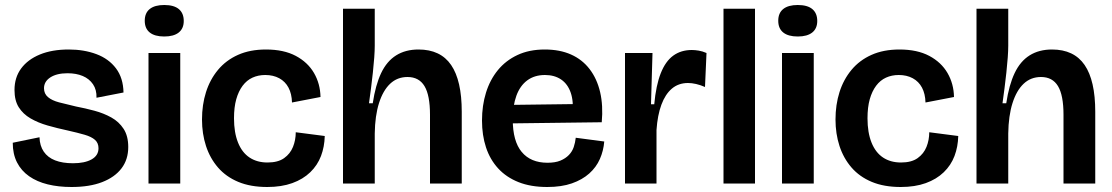

<svg xmlns="http://www.w3.org/2000/svg" viewBox="-20 -734 4449 768"><path d="M266 14Q214 14 171 3.5Q128 -7 96.5 -29Q65 -51 48 -84.5Q31 -118 31 -163L138 -185Q139 -151 155 -127.5Q171 -104 200.5 -92.5Q230 -81 272 -81Q319 -81 346.5 -96.5Q374 -112 374 -141Q374 -162 360 -174.5Q346 -187 318.5 -195Q291 -203 251 -212Q209 -221 170.5 -232Q132 -243 102 -260.5Q72 -278 55 -305Q38 -332 38 -374Q38 -424 64.5 -460Q91 -496 139.5 -516Q188 -536 255 -536Q316 -536 365.5 -517.5Q415 -499 444 -460.5Q473 -422 474 -364L366 -343Q367 -375 352 -397Q337 -419 311 -430Q285 -441 250 -441Q207 -441 181.5 -424.5Q156 -408 156 -381Q156 -359 172 -345.5Q188 -332 216.5 -324.5Q245 -317 284 -308Q321 -301 358 -291Q395 -281 425.5 -264Q456 -247 474.5 -218.5Q493 -190 493 -146Q493 -96 466 -60.5Q439 -25 388.5 -5.5Q338 14 266 14Z M574 0V-522H701V0ZM637 -588Q599 -588 579 -604Q559 -620 559 -651Q559 -682 579 -698Q599 -714 637 -714Q676 -714 695.5 -697.5Q715 -681 715 -650Q715 -620 695 -604Q675 -588 637 -588Z M1049 14Q982 14 933 -6.5Q884 -27 852 -64Q820 -101 804 -150Q788 -199 788 -256Q788 -315 804 -365.5Q820 -416 852 -454.5Q884 -493 932 -514.5Q980 -536 1044 -536Q1115 -536 1163 -510.5Q1211 -485 1236 -442Q1261 -399 1262 -346L1148 -324Q1147 -359 1134 -383.5Q1121 -408 1097 -421Q1073 -434 1041 -434Q1013 -434 990 -423.5Q967 -413 950.5 -391Q934 -369 925 -337Q916 -305 916 -261Q916 -204 932 -164Q948 -124 978 -104Q1008 -84 1050 -84Q1092 -84 1116.5 -101.5Q1141 -119 1152 -146.5Q1163 -174 1163 -205L1279 -190Q1278 -147 1264 -110Q1250 -73 1221 -45Q1192 -17 1149 -1.5Q1106 14 1049 14Z M1352 0V-284V-699H1479V-551Q1479 -532 1477 -504Q1475 -476 1471.5 -444Q1468 -412 1464 -380.5Q1460 -349 1456 -321H1471Q1482 -394 1504.5 -441.5Q1527 -489 1564.5 -512.5Q1602 -536 1654 -536Q1742 -536 1784.5 -474Q1827 -412 1827 -287V0H1700V-275Q1700 -353 1678 -389.5Q1656 -426 1610 -426Q1569 -426 1540.5 -399Q1512 -372 1496 -321.5Q1480 -271 1479 -200V0Z M2169 14Q2103 14 2054 -5.5Q2005 -25 1972.5 -60.5Q1940 -96 1924 -144.5Q1908 -193 1908 -252Q1908 -312 1924 -363.5Q1940 -415 1971.5 -453.5Q2003 -492 2050 -514Q2097 -536 2159 -536Q2219 -536 2264 -516Q2309 -496 2338.5 -457.5Q2368 -419 2380.5 -365.5Q2393 -312 2387 -245L1988 -240V-314L2301 -318L2270 -276Q2275 -328 2263 -363Q2251 -398 2224.5 -416Q2198 -434 2160 -434Q2118 -434 2089 -412.5Q2060 -391 2045.5 -351Q2031 -311 2031 -256Q2031 -169 2067 -126Q2103 -83 2170 -83Q2201 -83 2221.5 -91.5Q2242 -100 2255.5 -114Q2269 -128 2275 -146Q2281 -164 2283 -183L2397 -168Q2394 -131 2379.5 -98Q2365 -65 2337 -40Q2309 -15 2267.5 -0.5Q2226 14 2169 14Z M2480 0V-264V-522H2590L2584 -317H2597Q2604 -393 2623 -441Q2642 -489 2673 -511.5Q2704 -534 2747 -534Q2760 -534 2775 -531.5Q2790 -529 2806 -522L2800 -386Q2782 -394 2764.5 -398Q2747 -402 2732 -402Q2694 -402 2667.5 -379.5Q2641 -357 2625.5 -315Q2610 -273 2606 -214V0Z M2874 0V-699H3000V0Z M3108 0V-522H3235V0ZM3171 -588Q3133 -588 3113 -604Q3093 -620 3093 -651Q3093 -682 3113 -698Q3133 -714 3171 -714Q3210 -714 3229.5 -697.5Q3249 -681 3249 -650Q3249 -620 3229 -604Q3209 -588 3171 -588Z M3583 14Q3516 14 3467 -6.5Q3418 -27 3386 -64Q3354 -101 3338 -150Q3322 -199 3322 -256Q3322 -315 3338 -365.5Q3354 -416 3386 -454.5Q3418 -493 3466 -514.5Q3514 -536 3578 -536Q3649 -536 3697 -510.5Q3745 -485 3770 -442Q3795 -399 3796 -346L3682 -324Q3681 -359 3668 -383.5Q3655 -408 3631 -421Q3607 -434 3575 -434Q3547 -434 3524 -423.5Q3501 -413 3484.5 -391Q3468 -369 3459 -337Q3450 -305 3450 -261Q3450 -204 3466 -164Q3482 -124 3512 -104Q3542 -84 3584 -84Q3626 -84 3650.5 -101.5Q3675 -119 3686 -146.5Q3697 -174 3697 -205L3813 -190Q3812 -147 3798 -110Q3784 -73 3755 -45Q3726 -17 3683 -1.5Q3640 14 3583 14Z M3886 0V-284V-699H4013V-551Q4013 -532 4011 -504Q4009 -476 4005.5 -444Q4002 -412 3998 -380.5Q3994 -349 3990 -321H4005Q4016 -394 4038.5 -441.5Q4061 -489 4098.5 -512.5Q4136 -536 4188 -536Q4276 -536 4318.5 -474Q4361 -412 4361 -287V0H4234V-275Q4234 -353 4212 -389.5Q4190 -426 4144 -426Q4103 -426 4074.5 -399Q4046 -372 4030 -321.5Q4014 -271 4013 -200V0Z"/></svg>

Font: Bricolage Grotesque 60pt SemiBold
Style: Regular
Weight: 600
Version: Version 1.001;gftools[0.9.33.dev8+g029e19f]